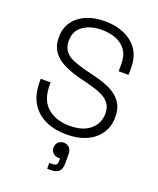

<svg xmlns="http://www.w3.org/2000/svg" viewBox="-172 -816 960 1168"><g transform="rotate(20 308.0 -232.0)"><path d="M315 14Q240 14 181 -12.5Q122 -39 88 -93.5Q54 -148 54 -232V-251H118V-232Q118 -135 173.5 -88.5Q229 -42 315 -42Q402 -42 449 -82.5Q496 -123 496 -186Q496 -228 475.5 -253.5Q455 -279 418.5 -294.5Q382 -310 334 -322L270 -338Q213 -353 168 -375.5Q123 -398 97 -434.5Q71 -471 71 -528Q71 -585 100.5 -627Q130 -669 182 -691.5Q234 -714 303 -714Q372 -714 427.5 -690Q483 -666 515.5 -619.5Q548 -573 548 -503V-456H484V-503Q484 -558 460 -592Q436 -626 395 -642Q354 -658 303 -658Q230 -658 182.5 -624.5Q135 -591 135 -528Q135 -486 154.5 -461Q174 -436 209.5 -421Q245 -406 293 -394L357 -378Q412 -365 458 -343.5Q504 -322 532 -284.5Q560 -247 560 -186Q560 -125 529.5 -80Q499 -35 444 -10.5Q389 14 315 14ZM278 250V212H299Q316 212 323 205Q330 198 330 182V164H320Q299 164 284.5 150.5Q270 137 270 115Q270 94 284 80Q298 66 320 66Q341 66 355.5 80.5Q370 95 370 121V183Q370 217 354 233.5Q338 250 303 250Z"/></g></svg>

Font: Space Grotesk Light Light
Style: Regular
Weight: 300
Version: Version 2.000